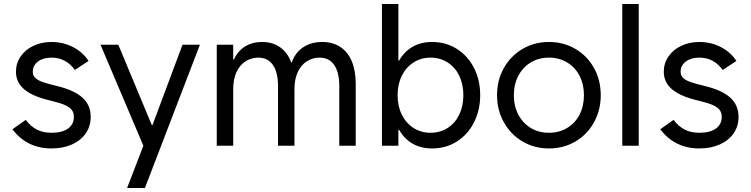

<svg xmlns="http://www.w3.org/2000/svg" viewBox="-20 -727 3747 958"><path d="M42 -82 108.4 -128.9Q133.8 -95.7 164.6 -80.1Q195.3 -64.5 237.3 -64.5Q290 -64.5 319.3 -85.4Q348.6 -106.4 348.6 -143.6Q348.6 -164.1 338.9 -177.7Q329.1 -191.4 305.7 -202.1Q282.2 -212.9 241.2 -222.7L213.9 -229.5Q135.7 -250 97.7 -284.2Q59.6 -318.4 59.6 -369.1Q59.6 -411.1 83 -445.3Q106.4 -479.5 147 -498.5Q187.5 -517.6 237.3 -517.6Q293.9 -517.6 343.3 -492.7Q392.6 -467.8 421.9 -422.9L353.5 -377.9Q332 -408.2 302.7 -423.8Q273.4 -439.5 237.3 -439.5Q195.3 -439.5 169.4 -419.9Q143.6 -400.4 143.6 -369.1Q143.6 -353.5 151.9 -342.8Q160.2 -332 179.2 -323.2Q198.2 -314.5 233.4 -305.7L260.7 -298.8Q350.6 -277.3 391.6 -239.7Q432.6 -202.1 432.6 -143.6Q432.6 -97.7 408.2 -62Q383.8 -26.4 339.4 -6.3Q294.9 13.7 237.3 13.7Q175.8 13.7 127 -10.3Q78.1 -34.2 42 -82Z M481.4 -503.9H570.3L780.3 0H695.3ZM695.3 0 731.4 -103.5H747.1L739.3 -98.6L890.6 -503.9H977.5L703.1 210.9H614.3Z M1061.5 -503.9H1143.6V0H1061.5ZM1268.6 -439.5Q1235.4 -439.5 1206.5 -421.9Q1177.7 -404.3 1160.6 -368.7Q1143.6 -333 1143.6 -281.2L1133.8 -359.4V-430.7H1159.2L1133.8 -359.4Q1133.8 -406.2 1152.8 -441.9Q1171.9 -477.5 1206.5 -497.6Q1241.2 -517.6 1287.1 -517.6Q1338.9 -517.6 1375.5 -492.7Q1412.1 -467.8 1430.7 -420.9Q1449.2 -374 1449.2 -308.6V0H1367.2V-296.9Q1367.2 -366.2 1341.8 -402.8Q1316.4 -439.5 1268.6 -439.5ZM1574.2 -439.5Q1541 -439.5 1512.2 -421.9Q1483.4 -404.3 1466.3 -368.7Q1449.2 -333 1449.2 -281.2L1427.7 -359.4V-416H1453.1L1427.7 -359.4Q1427.7 -406.2 1447.3 -441.9Q1466.8 -477.5 1502.9 -497.6Q1539.1 -517.6 1586.9 -517.6Q1640.6 -517.6 1678.2 -492.7Q1715.8 -467.8 1735.4 -420.9Q1754.9 -374 1754.9 -308.6V0H1672.9V-296.9Q1672.9 -366.2 1647.5 -402.8Q1622.1 -439.5 1574.2 -439.5Z M1885.7 -707H1967.8V-385.7L1946.3 -252L1967.8 -101.6V0H1885.7ZM1983.4 -79.1H1921.9V-424.8H1983.4L1933.6 -252Q1933.6 -335.9 1957.5 -395.5Q1981.4 -455.1 2026.9 -486.3Q2072.3 -517.6 2135.7 -517.6Q2205.1 -517.6 2259.8 -482.9Q2314.5 -448.2 2345.2 -387.7Q2376 -327.1 2376 -252Q2376 -177.7 2345.2 -116.7Q2314.5 -55.7 2259.8 -21Q2205.1 13.7 2135.7 13.7Q2072.3 13.7 2026.9 -17.6Q1981.4 -48.8 1957.5 -108.4Q1933.6 -168 1933.6 -252ZM2292 -252Q2292 -306.6 2271.5 -349.1Q2251 -391.6 2213.4 -415.5Q2175.8 -439.5 2127.9 -439.5Q2081.1 -439.5 2043.5 -415.5Q2005.9 -391.6 1984.9 -349.1Q1963.9 -306.6 1963.9 -252Q1963.9 -197.3 1984.9 -154.8Q2005.9 -112.3 2043.5 -88.4Q2081.1 -64.5 2127.9 -64.5Q2175.8 -64.5 2213.4 -88.4Q2251 -112.3 2271.5 -155.3Q2292 -198.2 2292 -252Z M2460 -252Q2460 -327.1 2494.1 -387.7Q2528.3 -448.2 2587.4 -482.9Q2646.5 -517.6 2718.8 -517.6Q2792 -517.6 2851.1 -482.9Q2910.2 -448.2 2943.8 -387.7Q2977.5 -327.1 2977.5 -252Q2977.5 -177.7 2943.8 -116.7Q2910.2 -55.7 2851.1 -21Q2792 13.7 2718.8 13.7Q2646.5 13.7 2587.4 -21Q2528.3 -55.7 2494.1 -116.7Q2460 -177.7 2460 -252ZM2893.6 -252Q2893.6 -306.6 2871.6 -349.1Q2849.6 -391.6 2809.6 -415.5Q2769.5 -439.5 2718.8 -439.5Q2668 -439.5 2628.4 -415.5Q2588.9 -391.6 2566.4 -349.1Q2543.9 -306.6 2543.9 -252Q2543.9 -197.3 2566.4 -154.8Q2588.9 -112.3 2628.4 -88.4Q2668 -64.5 2718.8 -64.5Q2769.5 -64.5 2809.6 -88.4Q2849.6 -112.3 2871.6 -154.8Q2893.6 -197.3 2893.6 -252Z M3085 -707H3167V0H3085Z M3274.4 -82 3340.8 -128.9Q3366.2 -95.7 3397 -80.1Q3427.7 -64.5 3469.7 -64.5Q3522.5 -64.5 3551.8 -85.4Q3581.1 -106.4 3581.1 -143.6Q3581.1 -164.1 3571.3 -177.7Q3561.5 -191.4 3538.1 -202.1Q3514.6 -212.9 3473.6 -222.7L3446.3 -229.5Q3368.2 -250 3330.1 -284.2Q3292 -318.4 3292 -369.1Q3292 -411.1 3315.4 -445.3Q3338.9 -479.5 3379.4 -498.5Q3419.9 -517.6 3469.7 -517.6Q3526.4 -517.6 3575.7 -492.7Q3625 -467.8 3654.3 -422.9L3585.9 -377.9Q3564.5 -408.2 3535.2 -423.8Q3505.9 -439.5 3469.7 -439.5Q3427.7 -439.5 3401.9 -419.9Q3376 -400.4 3376 -369.1Q3376 -353.5 3384.3 -342.8Q3392.6 -332 3411.6 -323.2Q3430.7 -314.5 3465.8 -305.7L3493.2 -298.8Q3583 -277.3 3624 -239.7Q3665 -202.1 3665 -143.6Q3665 -97.7 3640.6 -62Q3616.2 -26.4 3571.8 -6.3Q3527.3 13.7 3469.7 13.7Q3408.2 13.7 3359.4 -10.3Q3310.5 -34.2 3274.4 -82Z"/></svg>

Font: Wanted Sans Std Variable
Style: Regular
Weight: 400
Designer: Original Design by Kil Hyung-jin and Kang Hanbin, Wanted Lab, Inc;
Foundry: Wanted Lab, Inc.
Version: Version 1.003;Glyphs 3.2 (3227)